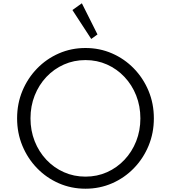

<svg xmlns="http://www.w3.org/2000/svg" viewBox="-20 -1132 1040 1168"><path d="M500 16Q586.5 16 662 -17Q737.5 -50 794.5 -108.8Q851.5 -167.5 883.8 -245.2Q916 -323 916 -412Q916 -501.5 883.8 -579Q851.5 -656.5 794.5 -715.2Q737.5 -774 662 -807Q586.5 -840 500 -840Q413.5 -840 338 -807Q262.5 -774 205.5 -715.2Q148.5 -656.5 116.2 -579Q84 -501.5 84 -412Q84 -323 116.2 -245.2Q148.5 -167.5 205.5 -108.8Q262.5 -50 338 -17Q413.5 16 500 16ZM500 -57.5Q429.5 -57.5 368.8 -84.5Q308 -111.5 262.2 -160Q216.5 -208.5 191 -273Q165.5 -337.5 165.5 -412Q165.5 -486.5 191 -551Q216.5 -615.5 262.2 -664Q308 -712.5 368.8 -739.5Q429.5 -766.5 500 -766.5Q570.5 -766.5 631 -739.5Q691.5 -712.5 737.2 -664Q783 -615.5 808.5 -551Q834 -486.5 834 -412Q834 -337.5 808.5 -273Q783 -208.5 737.2 -160Q691.5 -111.5 631 -84.5Q570.5 -57.5 500 -57.5ZM535 -895 573 -922.5 478 -1112 420.5 -1071Z"/></svg>

Font: Spartan
Style: Regular
Weight: 400
Designer: Matt Bailey, Mirko Velimirovic
Foundry: Matt Bailey
Version: Version 1.003; ttfautohint (v1.8.3)